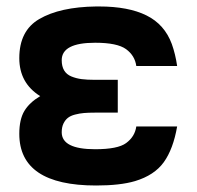

<svg xmlns="http://www.w3.org/2000/svg" viewBox="-20 -567 611 597"><path d="M274.9 -216.8Q255.4 -216.8 241.2 -215.6Q227.1 -214.4 213.1 -210.7Q199.2 -207 190.9 -200.4Q182.6 -193.8 177.2 -182.6Q171.9 -171.4 171.9 -155.8Q171.9 -103 275.9 -103Q346.2 -103 372.1 -122.1Q399.4 -142.1 403.8 -173.8H530.8Q518.6 -103.5 489.3 -62.7Q460 -22 399.9 -3.9Q353.5 9.8 278.8 9.8Q40 9.8 40 -150.9Q40 -195.8 55.9 -222.2Q71.8 -248.5 105 -268.1Q40 -308.6 40 -386.2Q40 -471.7 102.1 -507.8Q166.5 -545.4 278.8 -546.9H288.1Q379.4 -546.9 435.5 -519Q491.7 -491.2 514.2 -430.2Q525.4 -398.9 530.8 -361.8H403.8Q399.4 -394 372.1 -414.1Q344.7 -434.1 275.9 -434.1Q171.9 -434.1 171.9 -379.9Q171.9 -360.8 179.4 -348.1Q187 -335.4 201.9 -329.3Q216.8 -323.2 233.6 -321Q250.5 -318.8 274.9 -318.8H346.2V-216.8Z"/></svg>

Font: Miedinger*
Style: Bold
Weight: 700
Version: Version 001.000